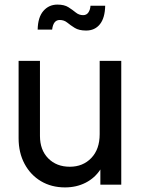

<svg xmlns="http://www.w3.org/2000/svg" viewBox="-20 -804 620 836"><path d="M263 12Q313 12 353 -8.5Q393 -29 417 -66V0H508V-539H414V-220Q414 -154 377.5 -116Q341 -78 284 -78Q226 -78 190 -114.5Q154 -151 154 -212V-539H61V-202Q61 -139 87 -90.5Q113 -42 158.5 -15Q204 12 263 12ZM355 -671Q393 -671 415 -698.5Q437 -726 438 -779H374Q373 -762 365 -750Q357 -738 342 -738Q324 -738 310 -749.5Q296 -761 278 -772.5Q260 -784 230 -784Q193 -784 169 -756.5Q145 -729 144 -675H207Q212 -717 240 -717Q259 -717 273 -705.5Q287 -694 305.5 -682.5Q324 -671 355 -671Z"/></svg>

Font: Plus Jakarta Sans Medium
Style: Regular
Weight: 500
Designer: Gumpita Rahayu
Foundry: Tokotype
Version: Version 2.004; ttfautohint (v1.8.3)